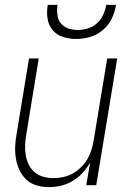

<svg xmlns="http://www.w3.org/2000/svg" viewBox="-20 -760 540 788"><path d="M182 8Q155 8 130.5 1Q106 -6 88 -23Q70 -40 59.5 -63Q49 -86 45 -111Q41 -136 42.5 -162.5Q44 -189 49 -215L99 -520H139L88 -209Q84 -188 83 -166Q82 -144 85.5 -123.5Q89 -103 98 -84.5Q107 -66 122.5 -53Q138 -40 158 -34.5Q178 -29 200 -29Q220 -29 240.5 -33.5Q261 -38 279.5 -48.5Q298 -59 313.5 -74.5Q329 -90 339.5 -108.5Q350 -127 356 -147Q362 -167 365 -187L420 -520H461L375 0H334L350 -93Q337 -70 319 -50.5Q301 -31 278.5 -17.5Q256 -4 231 2Q206 8 182 8ZM293 -600Q265 -600 238.5 -608.5Q212 -617 195.5 -637Q179 -657 175 -684.5Q171 -712 176 -740H216Q213 -720 215.5 -699.5Q218 -679 229.5 -664.5Q241 -650 260 -643.5Q279 -637 299 -637Q320 -637 341 -643.5Q362 -650 378 -664.5Q394 -679 403.5 -699.5Q413 -720 416 -740H456Q452 -712 439 -684.5Q426 -657 402.5 -637Q379 -617 350 -608.5Q321 -600 293 -600Z"/></svg>

Font: Iosevka SS04 Extralight
Style: Italic
Weight: 200
Italic angle: -9°
Monospace: yes
Designer: Belleve Invis
Foundry: Belleve Invis
Version: Version 19.0.0; ttfautohint (v1.8.4)